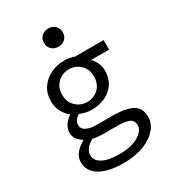

<svg xmlns="http://www.w3.org/2000/svg" viewBox="-222 -830 1044 1169"><g transform="rotate(-30 300.0 -246.0)"><path d="M296 224Q190 224 131 188.5Q72 153 72 89Q72 27 152 -19V-23Q133 -34 117.5 -53Q102 -72 102 -103Q102 -126 117 -150.5Q132 -175 160 -194V-198Q135 -217 117.5 -249Q100 -281 100 -324Q100 -377 126.5 -416Q153 -455 196.5 -476.5Q240 -498 291 -498Q332 -498 363 -486H564V-419H438Q455 -402 467 -376Q479 -350 479 -321Q479 -269 454 -231.5Q429 -194 386.5 -174Q344 -154 291 -154Q272 -154 250.5 -158.5Q229 -163 209 -172Q191 -161 181 -147Q171 -133 171 -116Q171 -88 197.5 -74Q224 -60 272 -60H381Q475 -60 520.5 -34Q566 -8 566 54Q566 99 533 138Q500 177 439.5 200.5Q379 224 296 224ZM291 -209Q338 -209 370.5 -240.5Q403 -272 403 -324Q403 -375 370.5 -406.5Q338 -438 291 -438Q245 -438 212 -406.5Q179 -375 179 -324Q179 -272 212 -240.5Q245 -209 291 -209ZM302 164Q387 164 436 134Q485 104 485 67Q485 32 457.5 20Q430 8 374 8H279Q258 8 239.5 6Q221 4 205 0Q171 19 157 39.5Q143 60 143 81Q143 119 183.5 141.5Q224 164 302 164ZM307 -588Q279 -588 260 -605.5Q241 -623 241 -652Q241 -681 260 -698.5Q279 -716 307 -716Q335 -716 354 -698.5Q373 -681 373 -652Q373 -623 354 -605.5Q335 -588 307 -588Z"/></g></svg>

Font: SauceCodePro NFM
Style: Regular
Weight: 400
Monospace: yes
Designer: Paul D. Hunt, Teo Tuominen
Foundry: Adobe
Version: Version 2.042;hotconv 1.1.0;makeotfexe 2.6.0;Nerd Fonts 3.3.